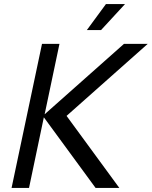

<svg xmlns="http://www.w3.org/2000/svg" viewBox="-20 -926 748 946"><path d="M37 0 187 -710H273L200 -363L591 -710H708L308 -355L568 0H451L196 -348L123 0ZM408 -778 502 -906H596L478 -778Z"/></svg>

Font: Geist Regular
Style: Italic
Weight: 400
Italic angle: -12°
Designer: Basement.studio, Andrés Briganti, Mateo Zaragoza
Foundry: Basement.studio, Vercel, Andrés Briganti, Guido Ferreyra, Mateo Zaragoza
Version: Version 1.500; ttfautohint (v1.8.4.7-5d5b)